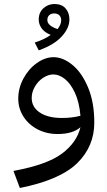

<svg xmlns="http://www.w3.org/2000/svg" viewBox="-20 -668 534 957"><path d="M450 -57Q450 62 364.5 145.5Q279 229 79 269L47 184Q215 153 289 97.5Q363 42 381 -34Q343 0 267 0Q212 0 167 -23.5Q122 -47 96.5 -87.5Q71 -128 71 -176Q71 -229 97 -277Q123 -325 164 -354Q205 -383 247 -383Q294 -383 341 -344.5Q388 -306 419 -232Q450 -158 450 -57ZM289 -80Q340 -80 381 -91Q375 -160 353 -206.5Q331 -253 302.5 -275Q274 -297 246 -297Q221 -297 195.5 -280.5Q170 -264 154 -236.5Q138 -209 138 -180Q138 -134 178.5 -107Q219 -80 289 -80ZM326 -571Q326 -528 287.5 -486Q249 -444 173 -417L153 -456Q201 -471 233 -494Q201 -507 187 -527.5Q173 -548 173 -570Q173 -606 196.5 -627Q220 -648 251 -648Q288 -648 307 -626Q326 -604 326 -571ZM285 -567Q285 -582 276 -591.5Q267 -601 250 -601Q235 -601 225.5 -592.5Q216 -584 216 -568Q216 -540 267 -523Q285 -546 285 -567Z"/></svg>

Font: FiraGO Book
Style: Italic
Weight: 350
Italic angle: -8°
Designer: bBox Type GmbH
Foundry: bBox Type GmbH
Version: Version 1.001